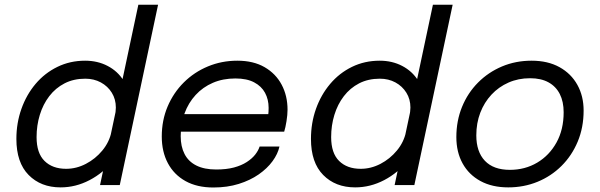

<svg xmlns="http://www.w3.org/2000/svg" viewBox="-20 -802 2602 832"><path d="M242.5 10Q157 10 104 -43.8Q51 -97.5 51 -200Q51 -269 72.8 -330.2Q94.5 -391.5 134.2 -438.5Q174 -485.5 228.8 -512.2Q283.5 -539 349 -539Q403 -539 446.5 -516.2Q490 -493.5 515.5 -452.8Q541 -412 541 -357Q541 -345 539 -329.5Q537 -314 534 -302L477.5 -299.5Q479.5 -307 480.8 -318Q482 -329 482 -336Q482 -372 464.5 -400.2Q447 -428.5 417 -444.8Q387 -461 349.5 -461Q299 -461 259.8 -440.8Q220.5 -420.5 193.5 -385.2Q166.5 -350 152.5 -304.2Q138.5 -258.5 138.5 -208Q138.5 -138.5 173 -104.5Q207.5 -70.5 266.5 -70.5Q311 -70.5 352.2 -92Q393.5 -113.5 423.5 -149.8Q453.5 -186 463 -231L529 -229.5Q514.5 -161.5 471.5 -107.2Q428.5 -53 368.2 -21.5Q308 10 242.5 10ZM413.5 0 579.5 -781.5H665L499 0Z M726 -231.5 742 -307.5H1152.5L1137.5 -282.5Q1140.5 -293 1142.2 -304Q1144 -315 1144 -335Q1144 -371 1128.5 -399.8Q1113 -428.5 1081.2 -445.2Q1049.5 -462 1000 -462Q946 -462 902.5 -443.2Q859 -424.5 827.8 -390.5Q796.5 -356.5 779.8 -311Q763 -265.5 763 -212Q763 -167 779.8 -134.5Q796.5 -102 830.8 -84.8Q865 -67.5 917 -67.5Q961 -67.5 993.8 -76.2Q1026.5 -85 1049.2 -99.8Q1072 -114.5 1085.8 -132Q1099.5 -149.5 1105 -167H1191Q1184 -135 1161 -103.5Q1138 -72 1101 -46.2Q1064 -20.5 1014.5 -5Q965 10.5 904.5 10.5Q834 10.5 784 -17.2Q734 -45 707.5 -94.8Q681 -144.5 681 -210.5Q681 -280.5 706.2 -340.2Q731.5 -400 776.5 -444.8Q821.5 -489.5 881 -514.2Q940.5 -539 1008.5 -539Q1078 -539 1126.5 -511Q1175 -483 1200.5 -435Q1226 -387 1226 -326.5Q1226 -305 1221.5 -276.8Q1217 -248.5 1211.5 -231.5Z M1519 10Q1433.5 10 1380.5 -43.8Q1327.5 -97.5 1327.5 -200Q1327.5 -269 1349.2 -330.2Q1371 -391.5 1410.8 -438.5Q1450.5 -485.5 1505.2 -512.2Q1560 -539 1625.5 -539Q1679.5 -539 1723 -516.2Q1766.5 -493.5 1792 -452.8Q1817.5 -412 1817.5 -357Q1817.5 -345 1815.5 -329.5Q1813.5 -314 1810.5 -302L1754 -299.5Q1756 -307 1757.2 -318Q1758.5 -329 1758.5 -336Q1758.5 -372 1741 -400.2Q1723.5 -428.5 1693.5 -444.8Q1663.5 -461 1626 -461Q1575.5 -461 1536.2 -440.8Q1497 -420.5 1470 -385.2Q1443 -350 1429 -304.2Q1415 -258.5 1415 -208Q1415 -138.5 1449.5 -104.5Q1484 -70.5 1543 -70.5Q1587.5 -70.5 1628.8 -92Q1670 -113.5 1700 -149.8Q1730 -186 1739.5 -231L1805.5 -229.5Q1791 -161.5 1748 -107.2Q1705 -53 1644.8 -21.5Q1584.5 10 1519 10ZM1690 0 1856 -781.5H1941.5L1775.5 0Z M2182.5 10Q2112.5 10 2062 -17.5Q2011.5 -45 1984.5 -94Q1957.5 -143 1957.5 -208Q1957.5 -278.5 1982.2 -339Q2007 -399.5 2051.5 -444.2Q2096 -489 2155.2 -514Q2214.5 -539 2283.5 -539Q2354 -539 2404.5 -511Q2455 -483 2482 -434.2Q2509 -385.5 2509 -323Q2509 -249.5 2483.5 -188.5Q2458 -127.5 2413.2 -83Q2368.5 -38.5 2309.2 -14.2Q2250 10 2182.5 10ZM2189.5 -66Q2255 -66 2307.8 -97.2Q2360.5 -128.5 2391.5 -184.5Q2422.5 -240.5 2422.5 -315.5Q2422.5 -361.5 2405.8 -394.5Q2389 -427.5 2356.8 -445.2Q2324.5 -463 2277 -463Q2226 -463 2183.5 -444.2Q2141 -425.5 2109.8 -392Q2078.5 -358.5 2061.2 -313.5Q2044 -268.5 2044 -215.5Q2044 -144.5 2081.2 -105.2Q2118.5 -66 2189.5 -66Z"/></svg>

Font: Epilogue
Style: Italic
Weight: 400
Italic angle: -12°
Designer: Tyler Finck
Foundry: Etcetera Type Co
Version: Version 2.112